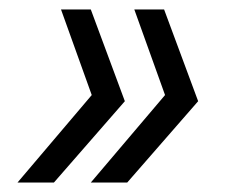

<svg xmlns="http://www.w3.org/2000/svg" viewBox="-20 -454 492 406"><path d="M327 -434 399 -240 249 -68H172L329 -253L264 -434ZM172 -434 244 -240 94 -68H17L174 -253L109 -434Z"/></svg>

Font: Instrument Sans SemiCondensed
Style: Italic
Weight: 400
Width: 4
Italic angle: -13°
Designer: Rodrigo Fuenzalida
Foundry: fragTYPE
Version: Version 1.000;gftools[0.9.28]